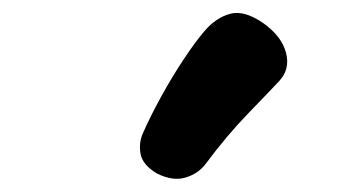

<svg xmlns="http://www.w3.org/2000/svg" viewBox="-20 -891 541 291"><path d="M292 -643Q281 -628 261.5 -622Q242 -616 218 -628Q196 -641 193 -658Q190 -675 197 -690Q208 -715 224.5 -745Q241 -775 259 -802Q277 -829 290 -844Q307 -864 328.5 -870Q350 -876 379 -856Q407 -836 413.5 -811Q420 -786 403 -768Q390 -754 357 -720Q324 -686 292 -643Z"/></svg>

Font: Playpen Sans
Style: Bold
Weight: 700
Designer: Laura Meseguer, Veronika Burian, José Scaglione
Foundry: TypeTogether
Version: Version 1.001